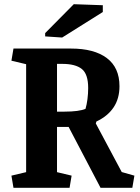

<svg xmlns="http://www.w3.org/2000/svg" viewBox="-20 -891 665 911"><path d="M104 -586.4 34.2 -603 43.9 -660.6H316.9Q426.8 -660.6 486.8 -615.5Q546.9 -570.3 546.9 -481.9Q546.9 -423.3 519 -381.6Q491.2 -339.8 437.5 -314.5L434.6 -305.2L557.6 -74.7L617.7 -57.6L607.9 0H457L305.7 -288.6H250.5V-74.2L319.8 -57.6L310.1 0H43.9L34.2 -57.6L104 -74.2ZM250.5 -587.9V-361.3H286.1Q320.3 -361.3 345.7 -364.7Q371.1 -368.2 385.7 -374.5Q391.6 -394.5 395 -420.7Q398.4 -446.8 398.4 -473.1Q398.4 -539.6 368.2 -563.7Q337.9 -587.9 275.4 -587.9ZM194.3 -733.9 330.1 -871.1 467.8 -866.2V-834L274.9 -712.9L194.3 -718.3Z"/></svg>

Font: Noticia Text
Style: Bold
Weight: 700
Designer: JM Sole
Foundry: JM Sole
Version: Version 1.003